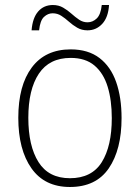

<svg xmlns="http://www.w3.org/2000/svg" viewBox="-20 -802 559 766"><path d="M465 -331Q465 -205 414 -130.5Q363 -56 259 -56Q158 -56 105.5 -130.5Q53 -205 53 -332Q53 -461 107 -533Q161 -605 262 -605Q332 -605 377 -570.5Q422 -536 443.5 -474.5Q465 -413 465 -331ZM93 -332Q93 -220 133.5 -155.5Q174 -91 259 -91Q346 -91 386 -155Q426 -219 426 -331Q426 -402 409.5 -456Q393 -510 357 -540.5Q321 -571 262 -571Q177 -571 135 -508Q93 -445 93 -332ZM106 -681Q110 -731 132.5 -756.5Q155 -782 191 -782Q214 -782 232 -771.5Q250 -761 265 -747.5Q280 -734 295.5 -723.5Q311 -713 329 -713Q350 -713 366 -728.5Q382 -744 386 -782H415Q412 -733 388 -707Q364 -681 329 -681Q306 -681 288 -691.5Q270 -702 255 -715.5Q240 -729 224.5 -739Q209 -749 190 -749Q171 -749 155.5 -734.5Q140 -720 136 -681Z"/></svg>

Font: Noto Sans Malayalam UI SemiCondensed ExtraLight
Style: Regular
Weight: 200
Width: 4
Designer: Jelle Bosma - Monotype Design Team
Foundry: Monotype Imaging Inc.
Version: Version 2.104; ttfautohint (v1.8.4.7-5d5b)